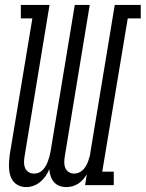

<svg xmlns="http://www.w3.org/2000/svg" viewBox="-20 -755 594 783"><path d="M87 8Q72 8 58.5 2.5Q45 -3 36 -13.5Q27 -24 22.5 -37.5Q18 -51 17 -66Q16 -81 17 -96Q18 -111 20 -126L112 -680H65V-735H182L80 -116Q78 -104 78 -92Q78 -80 82.5 -69.5Q87 -59 97 -53Q107 -47 119 -47Q129 -47 138.5 -51Q148 -55 155 -62.5Q162 -70 167 -79Q172 -88 175.5 -97.5Q179 -107 181.5 -116.5Q184 -126 186 -136L285 -735H346L244 -116Q242 -104 242 -92Q242 -80 246.5 -69.5Q251 -59 261 -53Q271 -47 283 -47Q292 -47 301.5 -51Q311 -55 318.5 -62.5Q326 -70 331 -79Q336 -88 339.5 -97.5Q343 -107 345.5 -116.5Q348 -126 349 -136L448 -735H554V-680H501L397 -55H444V0H327L334 -44Q327 -33 318.5 -23Q310 -13 299 -6Q288 1 275.5 4.5Q263 8 251 8Q236 8 222.5 3Q209 -2 200 -12.5Q191 -23 186.5 -36.5Q182 -50 181 -65Q175 -50 166 -37Q157 -24 144.5 -13.5Q132 -3 117 2.5Q102 8 87 8Z"/></svg>

Font: Iosevka Slab Light Oblique
Style: Regular
Weight: 300
Italic angle: -9°
Monospace: yes
Designer: Belleve Invis
Foundry: Belleve Invis
Version: Version 11.1.1; ttfautohint (v1.8.3)